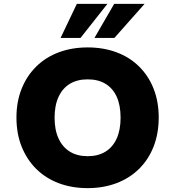

<svg xmlns="http://www.w3.org/2000/svg" viewBox="-20 -961 906 992"><path d="M433 11Q351 11 283.5 -14.5Q216 -40 167.5 -88Q119 -136 92 -203Q65 -270 65 -354Q65 -436 92 -503Q119 -570 168 -618Q217 -666 284.5 -691Q352 -716 433 -716Q514 -716 581.5 -691Q649 -666 698 -618Q747 -570 773.5 -503Q800 -436 800 -354Q800 -271 773.5 -203.5Q747 -136 698 -88Q649 -40 581.5 -14.5Q514 11 433 11ZM433 -154Q487 -154 525 -177.5Q563 -201 583 -245.5Q603 -290 603 -353Q603 -417 583 -461Q563 -505 525 -528Q487 -551 433 -551Q379 -551 341 -528Q303 -505 282.5 -460.5Q262 -416 262 -353Q262 -290 282.5 -245.5Q303 -201 341 -177.5Q379 -154 433 -154ZM293 -765 377 -941H535L396 -765ZM468 -765 570 -941H727L571 -765Z"/></svg>

Font: Nunito Sans 6pt Black
Style: Regular
Weight: 900
Version: Version 3.101;gftools[0.9.27]